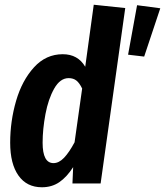

<svg xmlns="http://www.w3.org/2000/svg" viewBox="-20 -775 697 811"><path d="M509 -741 405 0H286L289 -69Q262 -27 230.5 -5.5Q199 16 157 16Q93 16 58 -33.5Q23 -83 23 -172Q23 -263 48 -349Q73 -435 123.5 -490.5Q174 -546 245 -546Q309 -546 340 -493L376 -755ZM160 -172Q160 -86 206 -86Q229 -86 250.5 -108.5Q272 -131 295 -174L327 -401Q316 -424 303 -434.5Q290 -445 270 -445Q234 -445 209 -401Q184 -357 172 -293Q160 -229 160 -172ZM559 -753 657 -740 589 -536 521 -544Z"/></svg>

Font: Fira Sans Extra Condensed SemiBold
Style: Italic
Weight: 600
Width: 3
Italic angle: -8°
Designer: Carrois Corporate & Edenspiekermann AG
Foundry: Carrois Corporate GbR & Edenspiekermann AG
Version: Version 4.203